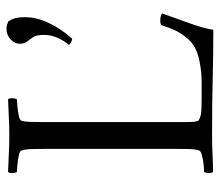

<svg xmlns="http://www.w3.org/2000/svg" viewBox="-64 -628 695 608"><g transform="rotate(-90 284.0 -323.5)"><path d="M499 -651Q504 -651 510.5 -649Q517 -647 521 -645Q526 -638 530 -626.5Q534 -615 534 -591Q534 -554 514.5 -514.5Q495 -475 466 -443Q462 -443 454.5 -446.5Q447 -450 447 -454Q461 -471 469.5 -491Q478 -511 478 -533Q478 -556 471 -566.5Q464 -577 457 -585.5Q450 -594 450 -610Q450 -624 463.5 -637.5Q477 -651 499 -651ZM202 -113Q202 -111 202 -107Q202 -98 202 -83.5Q202 -69 203 -57Q204 -45 207 -43Q217 -36 231.5 -34.5Q246 -33 277 -33H332Q360 -33 393.5 -39.5Q427 -46 447 -60Q465 -73 480.5 -96Q496 -119 508 -158Q510 -164 522 -164Q540 -164 546 -158Q532 -118 515.5 -73Q499 -28 494 4Q415 4 337 2Q259 0 161 0Q127 0 100 1.5Q73 3 44 3Q40 -1 40.5 -11Q41 -21 44 -25Q50 -25 66 -26.5Q82 -28 96.5 -32Q111 -36 112 -41Q116 -53 116.5 -72Q117 -91 117 -113V-530Q117 -552 116.5 -571.5Q116 -591 112 -603Q111 -609 96.5 -612Q82 -615 66 -616.5Q50 -618 44 -618Q41 -622 40.5 -632Q40 -642 44 -646Q74 -645 103 -643.5Q132 -642 160 -642Q189 -642 216.5 -643.5Q244 -645 274 -646Q278 -642 277.5 -632Q277 -622 274 -618Q268 -618 252 -616.5Q236 -615 222 -612Q208 -609 206 -603Q203 -593 202.5 -577Q202 -561 202 -542Q202 -539 202 -536Q202 -533 202 -530Z"/></g></svg>

Font: Amiri
Style: Regular
Weight: 400
Designer: Khaled Hosny
Version: Version 0.114